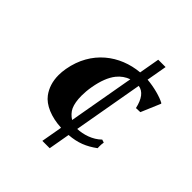

<svg xmlns="http://www.w3.org/2000/svg" viewBox="-167 -690 813 813"><g transform="rotate(45 240.0 -283.0)"><path d="M317 -578 300.8 -485.9C190.3 -476.1 91.3 -404.7 68.2 -273.8C65.7 -259.6 64.5 -246.2 64.5 -233.6C64.5 -196.1 75 -165.3 93.3 -140.6C117.5 -107.8 168.2 -86.1 229.8 -83.3L213 12H257L273.9 -84.1C325.4 -88 361.2 -102.8 400.4 -131.6C400.2 -134.8 400.1 -138.6 400.1 -142.7C400.1 -149.6 400.5 -157.7 402.1 -166.7L388.5 -171.2C359.6 -142.3 316.7 -129.4 281.7 -128.1L336.9 -441.4C366.1 -436.9 385 -411.3 395 -366.5L420.4 -367.4L457.4 -454.7L456.1 -457.4C433.9 -470 386.5 -483.2 344.9 -486.4L361 -578ZM239.7 -139.6C225.1 -148.6 212.3 -162.1 205.8 -176.6C198.8 -192.4 194.9 -214.4 194.9 -240.8C194.9 -257.9 196.5 -276.9 200.1 -297.2C207.7 -340 220.5 -374.4 240 -398.9C254 -416.5 272.4 -429 292 -435.9Z"/></g></svg>

Font: Linux Biolinum O 
Style: Bold Italic
Weight: 700
Designer: Philipp H. Poll
Foundry: Philipp H. Poll
Version: Version 1.3.2